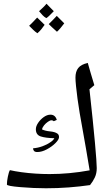

<svg xmlns="http://www.w3.org/2000/svg" viewBox="-20 -1008 598 1028"><path d="M226 0Q162 0 90 -6Q17 -12 17 -20Q17 -37 22 -62Q27 -87 33 -97Q59 -91 95 -86Q131 -81 170 -78.5Q209 -76 245 -76Q298 -76 352 -81Q406 -86 460 -96Q450 -155 440 -214.5Q430 -274 419 -333Q413 -365 406.5 -403.5Q400 -442 395 -479.5Q390 -517 387 -547Q384 -577 384 -592Q384 -625 399 -644Q414 -663 450 -671Q455 -652 465.5 -617Q476 -582 485 -552L459 -530Q479 -348 488.5 -242.5Q498 -137 498 -108Q498 -80 488 -58.5Q478 -37 462 -17Q407 -9 347.5 -4.5Q288 0 226 0ZM180 -194Q167 -194 162 -200Q157 -206 157 -214Q183 -216 207.5 -225Q232 -234 249 -246Q257 -251 262.5 -256.5Q268 -262 271 -268Q224 -269 198 -277.5Q172 -286 172 -316Q172 -332 184 -350Q196 -368 214 -381Q232 -394 250 -394Q276 -394 284 -366L268 -359Q263 -364 256 -364Q248 -364 236.5 -356Q225 -348 216 -337Q207 -326 205 -315Q222 -307 248 -304.5Q274 -302 287 -293Q296 -287 296 -274Q296 -261 277 -242Q258 -223 231 -208.5Q204 -194 180 -194ZM285 -838Q269 -852 258.5 -862Q248 -872 241 -879L264 -902L284 -923L324 -883Q314 -870 304.5 -858.5Q295 -847 285 -838ZM180 -830Q167 -839 156.5 -849.5Q146 -860 136 -870Q140 -873 150.5 -884Q161 -895 179 -914L219 -875Q210 -862 200.5 -850.5Q191 -839 180 -830ZM228 -911Q217 -917 208 -926.5Q199 -936 189 -948Q201 -959 211 -968.5Q221 -978 229 -988L268 -948Q253 -932 242.5 -922.5Q232 -913 228 -911Z"/></svg>

Font: Noto Naskh Arabic
Style: Regular
Weight: 400
Designer: Monotype Design Team, David Williams, Mohamad Dakak and Nizar Qandah
Foundry: Monotype Imaging Inc.
Version: Version 2.013